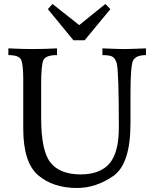

<svg xmlns="http://www.w3.org/2000/svg" viewBox="-20 -939 785 975"><path d="M371.6 15.6Q249.5 15.6 173.8 -49.1Q98.1 -113.8 98.1 -285.2V-535.6Q98.1 -610.4 87.6 -634.8Q77.1 -659.2 22.5 -659.2V-693.4Q91.3 -689.9 143.1 -689.9Q204.1 -689.9 269.5 -693.4V-659.2Q211.9 -659.2 200.4 -633.8Q189 -608.4 189 -513.7V-339.4Q189 -173.3 236.3 -113.5Q283.7 -53.7 389.2 -53.2Q489.7 -53.7 536.6 -109.6Q583.5 -165.5 583.5 -290Q583.5 -576.7 572.8 -617.7Q565.9 -641.6 552.2 -650.4Q538.6 -659.2 500 -659.2V-693.4Q584.5 -689.9 610.4 -689.9Q636.7 -689.9 721.2 -693.4V-659.2Q661.1 -659.2 651.9 -621.1Q642.6 -583 642.6 -459V-312.5Q642.6 -105.5 554.7 -44.9Q466.8 15.6 371.6 15.6ZM409.7 -734.4H353L223.1 -892.6L246.6 -918.9L382.3 -811.5L515.1 -918.9L540.5 -892.6Z"/></svg>

Font: Almanac
Style: Regular
Weight: 400
Designer: Eden's Almanac
Version: Version 3.501;March 28, 2021;FontCreator 13.0.0.2683 64-bit